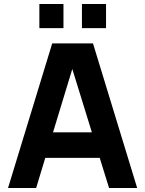

<svg xmlns="http://www.w3.org/2000/svg" viewBox="-20 -936 723 956"><path d="M508 -796V-916H388V-796ZM296 -796V-916H176V-796ZM160 0 205.5 -150H476.5L523 0H663L443 -720H240L20 0ZM244 -277 340 -592.5 437.5 -277Z"/></svg>

Font: Manrope ExtraBold
Style: Regular
Weight: 800
Designer: Mikhail Sharanda
Foundry: Mikhail Sharanda
Version: Version 4.505